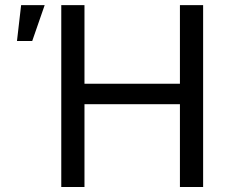

<svg xmlns="http://www.w3.org/2000/svg" viewBox="-20 -748 920 768"><path d="M225.1 0V-727.5H317.9V-413.1H699.7V-727.5H792.5V0H699.7V-331.1H317.9V0ZM47.9 -584 64.5 -727.5H158.7L108.9 -584Z"/></svg>

Font: Inter
Style: Regular
Weight: 400
Designer: Rasmus Andersson
Foundry: rsms
Version: Version 4.001;git-9221beed3